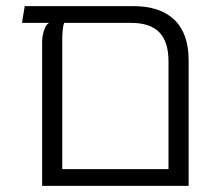

<svg xmlns="http://www.w3.org/2000/svg" viewBox="-20 -609 716 629"><path d="M416 -589Q505 -589 551.5 -544Q598 -499 598 -411V0H118V-472Q118 -483 120.5 -495.5Q123 -508 128 -519Q133 -530 141 -534H52L61 -589ZM532 -55V-408Q532 -472 502 -503Q472 -534 410 -534H190Q187 -526 185.5 -511.5Q184 -497 184 -482V-55Z"/></svg>

Font: Noto Sans Hebrew Thin Light
Style: Regular
Weight: 300
Version: Version 3.001